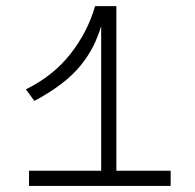

<svg xmlns="http://www.w3.org/2000/svg" viewBox="-20 -610 640 630"><path d="M361.8 -49.8H540V0H75.2V-49.8H312V-523.9Q300.3 -486.8 285.4 -457.3Q270.5 -427.7 245.8 -396.7Q221.2 -365.7 183.3 -336.4Q145.5 -307.1 92.8 -278.8L64.9 -316.9Q153.8 -360.4 210.4 -432.1Q267.1 -503.9 292 -589.8H361.8Z"/></svg>

Font: Compagnon Roman
Style: Regular
Weight: 400
Designer: Juliette Duhe, Lea Pradine
Foundry: Velvetyne Type Foundry
Version: Version 1.000;PS 001.000;hotconv 1.0.88;makeotf.lib2.5.64775